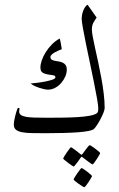

<svg xmlns="http://www.w3.org/2000/svg" viewBox="-20 -554 499 807"><path d="M419.9 -100.1Q419.9 -92.8 414.6 -79.6Q409.2 -66.4 401.9 -52.5Q394.5 -38.6 386.7 -26.9Q378.9 -15.1 374 -11.2Q368.7 -6.8 351.6 -3.4Q334.5 0 308.1 2Q281.7 3.9 247.1 4.9Q212.4 5.9 171.9 5.9Q138.2 5.9 113 5.4Q87.9 4.9 71.3 1.5Q54.7 -2 46.4 -9.3Q38.1 -16.6 38.1 -29.8Q38.1 -37.6 39.8 -47.1Q41.5 -56.6 43.7 -65.9Q45.9 -75.2 48.6 -83.5Q51.3 -91.8 53.2 -97.2Q54.7 -100.6 58.1 -100.6Q62 -100.6 62 -95.7Q62 -94.2 61.3 -91.6Q60.5 -88.9 60.5 -85.9Q60.5 -77.1 66.7 -71.8Q72.8 -66.4 86.9 -63.5Q101.1 -60.5 124.5 -59.8Q147.9 -59.1 183.1 -59.1Q213.9 -59.1 246.1 -59.6Q278.3 -60.1 306.6 -61.8Q335 -63.5 356.4 -67.4Q377.9 -71.3 387.2 -78.1Q391.6 -81.1 392.3 -87.2Q393.1 -93.3 393.1 -98.1Q393.1 -109.9 387.9 -139.4Q382.8 -168.9 375 -207.3Q367.2 -245.6 358.2 -288.6Q349.1 -331.5 341.3 -369.6Q333.5 -407.7 328.4 -436.5Q323.2 -465.3 323.2 -476.1Q323.2 -481.9 324.7 -490.5Q326.2 -499 329.3 -507.6Q332.5 -516.1 337.2 -523.4Q341.8 -530.8 348.1 -534.2L386.2 -480Q378.9 -470.2 372.6 -458.7Q366.2 -447.3 366.2 -429.2Q366.2 -418.9 370.1 -398.2Q374 -377.4 380.1 -350.1Q386.2 -322.8 393.1 -290.8Q399.9 -258.8 406 -225.8Q412.1 -192.9 416 -160.4Q419.9 -127.9 419.9 -100.1ZM260.7 -261.2Q260.7 -247.1 254.4 -232.4Q248 -217.8 237.3 -205.3Q226.6 -192.9 212.2 -185.1Q197.8 -177.2 181.6 -177.2Q174.8 -177.2 164.8 -179.4Q154.8 -181.6 144.5 -185.1Q134.3 -188.5 124.5 -193.1Q114.7 -197.8 108.9 -203.1Q121.1 -204.1 138.9 -206.3Q156.7 -208.5 173.1 -211.9Q189.5 -215.3 201.2 -219.5Q212.9 -223.6 212.9 -229Q212.9 -236.3 203.1 -237.8Q193.4 -239.3 181.4 -241Q169.4 -242.7 159.7 -248.3Q149.9 -253.9 149.9 -270Q149.9 -283.7 155.8 -300.8Q161.6 -317.9 172.4 -335Q183.1 -352.1 198 -367.2Q212.9 -382.3 231 -392.1Q231.9 -389.6 233.4 -383.3Q234.9 -377 236.1 -369.6Q237.3 -362.3 238.3 -355.7Q239.3 -349.1 239.7 -347.2Q234.4 -345.2 226.3 -341.8Q218.3 -338.4 210.4 -334Q202.6 -329.6 197.3 -324.5Q191.9 -319.3 191.9 -314.5Q191.9 -306.6 197 -303.5Q202.1 -300.3 209.7 -298.6Q217.3 -296.9 226.3 -295.7Q235.4 -294.4 242.9 -291Q250.5 -287.6 255.6 -280.8Q260.7 -273.9 260.7 -261.2ZM400.9 89.4Q400.9 91.3 396.5 98.9Q392.1 106.4 386.5 115Q380.9 123.5 375.7 130.4Q370.6 137.2 368.7 137.2Q367.7 137.2 361.1 132.6Q354.5 127.9 346.7 122.1Q337.9 115.7 326.7 106.9Q324.7 105 323.2 105Q321.8 105 319.8 107.9Q312 118.7 306.2 127Q300.8 134.3 295.9 140.1Q291 146 289.6 146Q288.6 146 281.5 141.4Q274.4 136.7 266.4 130.6Q258.3 124.5 252 119.1Q245.6 113.8 245.6 112.3Q245.6 110.8 250.2 103Q254.9 95.2 260.7 86.9Q266.6 78.6 271.7 71.8Q276.9 64.9 277.8 64.9Q280.3 64.9 286.6 69.6Q293 74.2 300.3 79.6L318.8 94.2Q322.3 96.7 322.8 96.7Q323.7 96.7 326.7 93.3L340.3 74.7Q345.7 67.9 350.3 62Q355 56.2 356.9 56.2Q358.9 56.2 366 60.8Q373 65.4 380.9 71.3Q388.7 77.1 394.8 82.5Q400.9 87.9 400.9 89.4ZM366.7 186Q366.7 187.5 362.3 195.1Q357.9 202.6 352.5 210.9Q347.2 219.2 341.6 226.1Q335.9 232.9 334 232.9Q332.5 232.9 325.4 228.5Q318.4 224.1 310.3 218.5Q302.2 212.9 295.9 207.5Q289.6 202.1 289.6 200.2Q289.6 198.2 294.2 190.7Q298.8 183.1 304.7 174.6Q310.5 166 315.9 159.2Q321.3 152.3 322.8 152.3Q324.7 152.3 331.8 157Q338.9 161.6 346.7 167.7Q354.5 173.8 360.6 179.2Q366.7 184.6 366.7 186Z"/></svg>

Font: Scheherazade Rohingya
Style: Regular
Weight: 400
Designer: SIL International
Foundry: SIL International
Version: Version 2.000 (build 440/429)